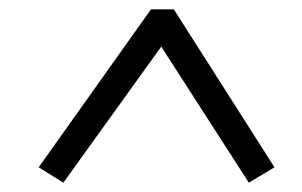

<svg xmlns="http://www.w3.org/2000/svg" viewBox="-20 -732 648 412"><path d="M569 -373 514 -340 326 -632 116 -340 63 -373 304 -712H353Z"/></svg>

Font: Literata 36pt SemiBold
Style: Italic
Weight: 600
Italic angle: -2°
Designer: Latin by Veronika Burian and Jose Scaglione. Greek by Irene Vlachou. Cyrillic by Vera Evstafieva
Foundry: TypeTogether
Version: Version 3.002